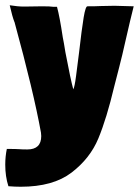

<svg xmlns="http://www.w3.org/2000/svg" viewBox="-52 -528 529 731"><path d="M187 -386Q191 -367 197 -329Q217 -224 227 -188Q232 -196 237.5 -238Q243 -280 249 -328Q259 -416 266.5 -461.5Q274 -507 282 -504Q314 -504 331 -505L384 -506L457 -504Q445 -457 425 -369Q413 -315 403 -277Q406 -288 383 -199Q354 -77 322.5 -1Q291 75 220.5 129Q150 183 27 183Q4 183 -20 181Q-32 144 -32 99Q-32 68 -26 39Q10 39 21 40Q32 41 52 41Q105 41 105 -10L104 -23Q76 -178 3 -445V-444Q-5 -464 -15 -508Q15 -503 40 -503L109 -504Q140 -504 152 -502H165Q175 -466 187 -386Z"/></svg>

Font: Londrina Solid Black
Style: Regular
Weight: 900
Designer: Marcelo Magalhaes
Foundry: Marcelo Magalhães
Version: Version 1.002